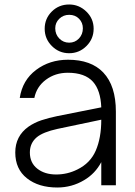

<svg xmlns="http://www.w3.org/2000/svg" viewBox="-20 -825 601 855"><path d="M48 -146Q48 -219 107 -261Q133 -279 164.5 -289.5Q196 -300 235 -308L431 -347Q428 -423 394 -461Q358 -501 282 -501Q226 -501 184.5 -470Q143 -439 133 -389H68Q80 -468 140.5 -513.5Q201 -559 283 -559Q386 -559 440 -502Q496 -443 496 -328V0H431V-103Q404 -52 355 -23Q300 10 235 10Q152 10 100 -31Q48 -72 48 -146ZM324 -70Q382 -98 406.5 -154.5Q431 -211 431 -292L236 -251Q172 -237 144 -214Q113 -188 113 -146Q113 -100 146 -74Q179 -48 230 -48Q280 -48 324 -70ZM179 -697Q179 -742 210.5 -773.5Q242 -805 288 -805Q332 -805 364.5 -773.5Q397 -742 397 -697Q397 -652 365 -620Q333 -588 288 -588Q243 -588 211 -620Q179 -652 179 -697ZM349 -699Q349 -724 332 -741.5Q315 -759 288 -759Q262 -759 244 -741.5Q226 -724 226 -699Q226 -672 244 -653.5Q262 -635 288 -635Q314 -635 331.5 -653.5Q349 -672 349 -699Z"/></svg>

Font: Open Sauce One Light
Style: Regular
Weight: 300
Designer: Alfredo Marco Pradil
Foundry: Creative Sauce Fz LLC
Version: Version 1.477